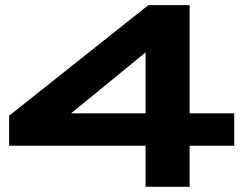

<svg xmlns="http://www.w3.org/2000/svg" viewBox="-20 -720 953 740"><path d="M710.9 0H541V-158.2H15.1V-273.9L551.8 -700.2H710.9V-283.2H882.8V-158.2H710.9ZM253.9 -283.2H541V-518.1Z"/></svg>

Font: Messapia Bold
Style: Regular
Weight: 400
Designer: Luca Marsano
Foundry: Collletttivo
Version: Version 1.000;FEAKit 1.0